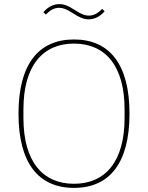

<svg xmlns="http://www.w3.org/2000/svg" viewBox="-20 -902 720 934"><path d="M411 -808C439 -808 465 -820 489 -847L477 -859C456 -837 436 -826 412 -826C393 -826 375 -833 346 -852C312 -874 292 -882 269 -882C241 -882 215 -870 191 -843L203 -831C224 -853 244 -864 268 -864C287 -864 305 -857 334 -838C368 -816 388 -808 411 -808ZM340 12C513 12 610 -109 610 -349C610 -589 513 -710 340 -710C167 -710 70 -589 70 -349C70 -109 167 12 340 12ZM340 -8C187 -8 94 -117 94 -328V-370C94 -581 187 -690 340 -690C493 -690 586 -581 586 -370V-328C586 -117 493 -8 340 -8Z"/></svg>

Font: IBM Plex Sans Thai Looped Thin
Style: Regular
Weight: 100
Designer: Mike Abbink, Paul van der Laan, Pieter van Rosmalen, Ben Mitchell, Mark Frömberg
Foundry: Bold Monday
Version: Version 1.1